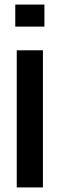

<svg xmlns="http://www.w3.org/2000/svg" viewBox="-20 -820 261 840"><path d="M46.8 -703.6V-800H174.3V-703.6ZM53.3 0V-600H167.8V0Z"/></svg>

Font: Big Shoulders Stencil Text Thin
Style: Regular
Weight: 100
Designer: Patric King
Foundry: XO Type Co
Version: Version 2.001